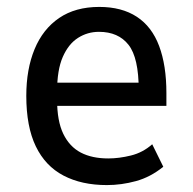

<svg xmlns="http://www.w3.org/2000/svg" viewBox="-20 -526 557 555"><path d="M289 9Q216 9 163.5 -18.5Q111 -46 83.5 -103Q56 -160 56 -249Q56 -326 80 -384Q104 -442 151 -474Q198 -506 267 -506Q332 -506 375.5 -477.5Q419 -449 440 -393Q461 -337 461 -257V-220H128V-287H397L381 -266Q381 -359 351.5 -396.5Q322 -434 266 -434Q233 -434 205.5 -416.5Q178 -399 161.5 -361.5Q145 -324 145 -261V-238Q145 -176 163 -139Q181 -102 213.5 -85Q246 -68 293 -68Q324 -68 358.5 -76.5Q393 -85 420 -109L452 -44Q415 -14 373 -2.5Q331 9 289 9Z"/></svg>

Font: Nunito Sans 7pt Condensed Medium
Style: Regular
Weight: 500
Width: 3
Designer: Vernon Adams
Foundry: Vernon Adams
Version: Version 3.101;gftools[0.9.27]